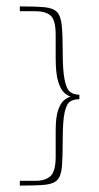

<svg xmlns="http://www.w3.org/2000/svg" viewBox="-20 -542 310 600"><path d="M154 -52V-133Q154 -177 162 -199Q170 -221 181 -229.5Q192 -238 201 -240Q193 -242 181.5 -251.5Q170 -261 162 -286.5Q154 -312 154 -361V-432Q154 -480 138 -493.5Q122 -507 90 -507H42Q42 -510 42 -512.5Q42 -515 42 -517.5Q42 -520 42 -522Q91 -522 118.5 -519.5Q146 -517 158 -504.5Q170 -492 173 -462.5Q176 -433 176 -380Q176 -321 182 -292Q188 -263 199.5 -254.5Q211 -246 228 -246Q228 -244 228 -241.5Q228 -239 228 -236.5Q228 -234 228 -232Q211 -232 199.5 -225Q188 -218 182 -191Q176 -164 176 -104Q176 -51 173.5 -21.5Q171 8 159 20.5Q147 33 119.5 35.5Q92 38 42 38Q42 35 42 32.5Q42 30 42 27.5Q42 25 42 23Q51 23 67.5 23Q84 23 91 23Q123 23 138.5 7.5Q154 -8 154 -52Z"/></svg>

Font: Genos Thin
Style: Regular
Weight: 100
Designer: Robert E. Leuschke
Foundry: Robert E. Leuschke
Version: Version 1.010